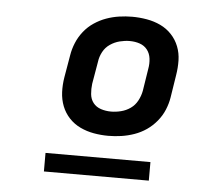

<svg xmlns="http://www.w3.org/2000/svg" viewBox="-42 -740 685 598"><g transform="rotate(5 300.0 -441.0)"><path d="M306 -317Q283 -317 260.5 -321Q238 -325 218 -334.5Q198 -344 183 -360Q168 -376 160 -396.5Q152 -417 151 -440Q150 -463 154 -487L166 -557Q169 -576 177 -595.5Q185 -615 198.5 -632Q212 -649 230 -661Q248 -673 267.5 -680Q287 -687 307.5 -690Q328 -693 348 -693Q371 -693 394 -689Q417 -685 437 -675.5Q457 -666 472 -650Q487 -634 495 -613.5Q503 -593 503.5 -570Q504 -547 500 -523L489 -453Q486 -434 478 -414.5Q470 -395 456 -378Q442 -361 424.5 -349Q407 -337 387 -330Q367 -323 346.5 -320Q326 -317 306 -317ZM308 -393Q323 -393 339 -397Q355 -401 368.5 -410.5Q382 -420 390 -435Q398 -450 401 -466L412 -536Q415 -552 413 -568Q411 -584 402 -595.5Q393 -607 378.5 -612Q364 -617 347 -617Q332 -617 316 -613Q300 -609 286 -599.5Q272 -590 264 -575Q256 -560 254 -544L242 -474Q240 -458 241.5 -442Q243 -426 252 -414.5Q261 -403 276 -398Q291 -393 308 -393ZM444 -189H116V-247H444Z"/></g></svg>

Font: Iosevka Etoile
Style: Bold Italic
Weight: 700
Italic angle: -9°
Designer: Belleve Invis
Foundry: Belleve Invis
Version: Version 28.1.0; ttfautohint (v1.8.4)